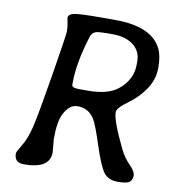

<svg xmlns="http://www.w3.org/2000/svg" viewBox="-78 -758 769 828"><g transform="rotate(10 306.5 -344.0)"><path d="M256.8 -365.7H297.4Q383.8 -365.7 427.2 -399.9Q484.9 -445.8 484.9 -513.2V-527.3Q484.9 -571.8 450.9 -597.9Q417 -624 359.4 -624H331.5L327.1 -623.5H318.4Q309.6 -622.6 305.2 -622.6Q272.5 -622.6 264.2 -595.2Q226.6 -475.1 226.6 -387.2V-379.4Q226.6 -365.7 256.8 -365.7ZM80.1 -4.9Q38.1 -4.9 38.1 -45.4Q38.1 -52.2 58.3 -85Q78.6 -117.7 91.8 -172.6Q105 -227.5 134.3 -406.5Q163.6 -585.4 163.6 -603Q163.6 -620.6 159.7 -639.6Q155.8 -658.7 155.8 -659.7Q155.8 -677.7 186.5 -682.1Q217.3 -686.5 298.8 -686.5H360.4Q522 -686.5 564.9 -596.2Q579.1 -566.4 579.1 -515.9Q579.1 -465.3 550.5 -422.1Q522 -378.9 476.6 -346.2Q431.2 -313.5 431.2 -295.4Q431.2 -257.8 488.3 -141.1Q504.9 -107.4 530 -82.3Q555.2 -57.1 555.2 -38.8Q555.2 -20.5 543.5 -10.7Q531.7 -1 491 -1Q450.2 -1 429.9 -28.1Q409.7 -55.2 381.8 -141.4Q354 -227.5 339.4 -251Q313.5 -292 265.6 -292Q229 -292 205.6 -244.6Q188.5 -210.4 188.5 -135.7L193.8 -77.1Q193.8 -4.9 80.1 -4.9Z"/></g></svg>

Font: Averia Libre
Style: Italic
Weight: 400
Italic angle: -7.90001°
Version: Version 1.002